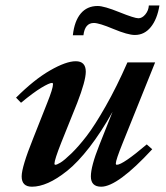

<svg xmlns="http://www.w3.org/2000/svg" viewBox="-20 -687 619 718"><path d="M484.4 -556.2Q458 -556.2 404.3 -578.6Q350.6 -601.1 331.1 -601.1Q297.4 -601.1 292 -555.2H252.4Q258.3 -608.4 282 -636.5Q305.7 -664.6 345.2 -664.6Q369.1 -664.6 426 -641.6Q482.9 -618.7 497.6 -618.7Q511.7 -618.7 523.7 -633.3Q535.6 -647.9 536.6 -666.5H576.2Q567.9 -615.2 543.9 -585.7Q520 -556.2 484.4 -556.2ZM99.6 11.2Q61 11.2 61 -27.3Q61 -62.5 104 -169.4L156.2 -301.3Q178.2 -356 178.2 -372.1Q178.2 -377 174.8 -377Q164.6 -377 134.5 -358.9Q104.5 -340.8 58.6 -302.7L40 -321.8Q107.4 -389.2 167.2 -423.6Q227.1 -458 263.2 -458Q300.8 -458 300.8 -418.9Q300.8 -384.8 268.6 -301.8L209.5 -154.8Q183.6 -89.4 183.6 -74.7Q183.6 -70.8 187.5 -70.8Q192.4 -70.8 206.1 -78.9Q219.7 -86.9 246.6 -112.8Q273.4 -138.7 303.7 -178Q334 -217.3 375.2 -289.8Q416.5 -362.3 456.5 -453.6H560.1L438.5 -151.4Q413.1 -88.4 413.1 -75.7Q413.1 -70.8 417 -70.8Q439 -70.8 528.8 -147L549.3 -128.9Q419.9 11.2 358.4 11.2Q319.8 11.2 319.8 -27.3Q319.8 -64.9 351.1 -143.6L400.9 -269Q358.4 -192.9 314.5 -136.2Q270.5 -79.6 231.7 -48.6Q192.9 -17.6 160.2 -3.2Q127.4 11.2 99.6 11.2Z"/></svg>

Font: Elstob 8pt
Style: Bold Italic
Weight: 700
Italic angle: -20°
Designer: Peter S. Baker
Version: Version 1.015